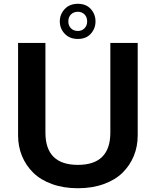

<svg xmlns="http://www.w3.org/2000/svg" viewBox="-20 -979 820 1011"><path d="M482.9 -866.2Q482.9 -829.1 458.3 -801.5Q433.6 -773.9 390.1 -773.9Q346.7 -773.9 320.8 -801.3Q294.9 -828.6 294.9 -866.2Q294.9 -903.8 320.8 -931.4Q346.7 -959 390.1 -959Q433.6 -959 458.3 -931.4Q482.9 -903.8 482.9 -866.2ZM390.1 -917Q367.7 -917 353.8 -903.1Q339.8 -889.2 339.8 -866.2Q339.8 -843.8 353.8 -829.8Q367.7 -815.9 390.1 -815.9Q411.1 -815.9 425 -830.1Q439 -844.2 439 -866.2Q439 -889.2 425 -903.1Q411.1 -917 390.1 -917ZM75.2 -266.1V-752.9H219.2V-280.8Q219.2 -110.8 390.1 -110.8Q561 -110.8 561 -280.8V-752.9H705.1V-266.1Q705.1 -208 684.6 -158Q664.1 -107.9 625.5 -69.8Q586.9 -31.7 526.4 -9.8Q465.8 12.2 390.1 12.2Q314.5 12.2 253.9 -9.8Q193.4 -31.7 154.8 -69.8Q116.2 -107.9 95.7 -158Q75.2 -208 75.2 -266.1Z"/></svg>

Font: Standard
Style: Bold
Weight: 400
Designer: Bryce Wilner
Version: Version 2.000;PS 2.0;hotconv 16.6.51;makeotf.lib2.5.65220 DE